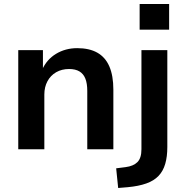

<svg xmlns="http://www.w3.org/2000/svg" viewBox="-20 -744 921 957"><path d="M71 0V-494H194V-394H189Q212 -447 259 -475.5Q306 -504 365 -504Q425 -504 465 -481.5Q505 -459 525 -413Q545 -367 545 -297V0H415V-291Q415 -328 405.5 -352Q396 -376 376 -388Q356 -400 324 -400Q288 -400 260 -384Q232 -368 216.5 -339Q201 -310 201 -273V0ZM676 -596V-724H823V-596ZM569 193 559 95 606 89Q645 84 665 64Q685 44 685 0V-494H814V-11Q814 37 803.5 73Q793 109 770 133Q747 157 709 170.5Q671 184 617 189Z"/></svg>

Font: Nunito Sans 10pt
Style: Bold
Weight: 700
Designer: Vernon Adams
Foundry: Vernon Adams
Version: Version 3.101;gftools[0.9.27]